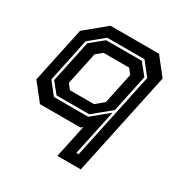

<svg xmlns="http://www.w3.org/2000/svg" viewBox="-167 -678 973 1005"><g transform="rotate(30 319.5 -175.5)"><path d="M456.5 189H315L357.5 -10L345.5 0H100.5L19.5 -103L90.5 -437L215.5 -540H508.5L589.5 -437ZM407 126 518.5 -399 457 -477H231.5L143 -404L87.5 -142L145 -69H352.5L452 -151L393 126ZM345.5 -141.5 394 -181.5 433.5 -368 409.5 -399H254.5L217.5 -368L176 -172L200 -141.5ZM350.5 -83H153L102 -146L156 -400L233.5 -463H449L503.5 -395L455.5 -169Z"/></g></svg>

Font: Tourney
Style: Bold Italic
Weight: 700
Italic angle: -12°
Version: Version 1.015